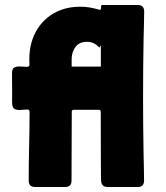

<svg xmlns="http://www.w3.org/2000/svg" viewBox="-20 -744 660 764"><path d="M119.1 0Q94.2 0 94.2 -25.4Q94.2 -93.8 95.9 -162.4Q97.7 -231 97.7 -299.3Q97.7 -308.6 87.4 -308.3Q77.1 -308.1 63.7 -306.6Q50.3 -305.2 39.8 -309.6Q29.3 -314 28.3 -332.5Q27.8 -341.3 28.1 -350.1Q28.3 -358.9 28.3 -367.7Q28.3 -389.2 28.1 -410.6Q27.8 -432.1 27.8 -453.6Q27.8 -471.7 38.3 -476.1Q48.8 -480.5 62.5 -479.2Q76.2 -478 86.7 -478Q97.2 -478 97.2 -486.8Q97.2 -491.7 96.9 -496.6Q96.7 -501.5 96.7 -506.3Q96.2 -567.4 121.1 -615Q146 -662.6 191.9 -689.9Q237.8 -717.3 299.8 -717.3Q318.4 -717.3 336.2 -714.4Q354 -711.4 372.1 -706.1Q375 -705.1 376.5 -705.1Q382.3 -705.1 382.1 -710Q381.8 -714.8 382.1 -719.5Q382.3 -724.1 387.7 -724.1H528.3Q553.7 -724.1 553.7 -698.2Q553.7 -670.4 552.7 -642.8Q551.8 -615.2 551.3 -587.4Q550.3 -529.3 549.8 -470.9Q549.3 -412.6 549.3 -354.5Q549.3 -298.8 549.8 -243.2Q550.3 -187.5 551.3 -131.8Q551.8 -105 552.5 -78.4Q553.2 -51.8 553.2 -25.4Q553.2 0 528.3 0H407.2Q383.8 0 382.3 -24.9Q381.3 -49.3 381.6 -73.7Q381.8 -98.1 381.3 -122.1Q381.3 -166.5 381.1 -210.7Q380.9 -254.9 380.9 -299.3Q380.9 -307.1 373 -307.1H273.4Q265.6 -307.1 265.6 -299.3Q265.6 -231 265.1 -162.1Q264.6 -93.3 264.6 -24.9Q264.6 0 239.7 0ZM265.1 -479H381.3V-564.5L375.5 -554.2Q355.5 -577.6 326.2 -577.6Q295.4 -577.6 280.3 -557.1Q265.1 -536.6 265.1 -507.8Z"/></svg>

Font: Belanosima SemiBold
Style: Regular
Weight: 600
Designer: The DocRepair Project, Santiago Orozco
Foundry: Google
Version: Version 2.000